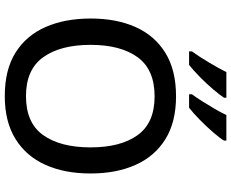

<svg xmlns="http://www.w3.org/2000/svg" viewBox="-104 -878 991 824"><g transform="rotate(90 392.0 -465.5)"><path d="M724 -358Q724 -247 687 -164.5Q650 -82 576 -36Q502 10 392 10Q279 10 205.5 -36Q132 -82 95.5 -165Q59 -248 59 -359Q59 -469 95.5 -551Q132 -633 206 -679Q280 -725 393 -725Q503 -725 576.5 -679.5Q650 -634 687 -551.5Q724 -469 724 -358ZM172 -358Q172 -229 225 -155Q278 -81 392 -81Q507 -81 559.5 -155Q612 -229 612 -358Q612 -487 559.5 -560Q507 -633 393 -633Q278 -633 225 -560Q172 -487 172 -358ZM583 -931Q573 -914 548 -885Q523 -856 494 -827.5Q465 -799 442 -781H384V-793Q398 -812 414.5 -838Q431 -864 447 -891.5Q463 -919 473 -941H583ZM399 -931Q388 -914 363.5 -885Q339 -856 310 -827.5Q281 -799 258 -781H200V-793Q221 -822 246.5 -864.5Q272 -907 289 -941H399Z"/></g></svg>

Font: Noto Sans Syriac Medium
Style: Regular
Weight: 500
Designer: Patrick Giasson and the Monotype Design Team
Foundry: Monotype Imaging Inc.
Version: Version 3.000; ttfautohint (v1.8.4.7-5d5b)